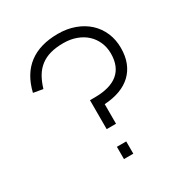

<svg xmlns="http://www.w3.org/2000/svg" viewBox="-170 -866 952 997"><g transform="rotate(-30 306.0 -367.5)"><path d="M562.5 -508Q562.5 -459.5 547.8 -421.8Q533 -384 505 -357.2Q477 -330.5 436.2 -315.2Q395.5 -300 343.5 -297V-179.5H287.5V-353H315Q409 -353 456 -392.2Q503 -431.5 503 -509Q503 -545.5 489.5 -576.8Q476 -608 451.5 -630.8Q427 -653.5 392.2 -666.2Q357.5 -679 315.5 -679Q271.5 -679 237.8 -669.8Q204 -660.5 178.8 -641.2Q153.5 -622 136.2 -593Q119 -564 107 -524L50 -534Q74 -634.5 140.8 -684.8Q207.5 -735 315 -735Q370 -735 415.5 -718.2Q461 -701.5 493.8 -671.5Q526.5 -641.5 544.5 -599.8Q562.5 -558 562.5 -508ZM287.5 0V-73.5H343.5V0Z"/></g></svg>

Font: Vela Sans Light
Style: Regular
Weight: 300
Designer: Principal design: Mikhail Sharanda - project Manrope.
Design modification: Ravid Balaliev
Foundry: Mikhail Sharanda
Version: Version 1.001